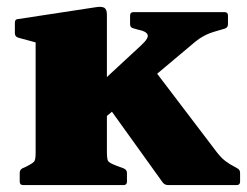

<svg xmlns="http://www.w3.org/2000/svg" viewBox="-20 -535 714 555"><path d="M83 0V-308H289V0ZM47 0Q37 0 37 -10V-35Q37 -45 46 -49L55 -53Q75 -63 79 -68.5Q83 -74 83 -93V-180H289V-97Q289 -75 292.5 -69.5Q296 -64 314 -57L338 -48Q347 -44 347 -35V-10Q347 0 337 0ZM83 -308V-462L103 -407L33 -426Q23 -429 23 -439V-469Q23 -480 33 -480L256 -514Q274 -517 281.5 -512.5Q289 -508 289 -493V-308ZM466 0Q456 0 450 -8L295 -224L419 -342L606 -96Q619 -79 631.5 -69.5Q644 -60 658 -53L665 -49Q674 -45 674 -35V-10Q674 0 664 0ZM269 -183 239 -266 388 -404Q411 -425 406.5 -435Q402 -445 380 -449L366 -453Q356 -455 356 -465V-490Q356 -500 366 -500H629Q639 -500 639 -490V-465Q639 -455 629 -452L605 -445Q584 -439 570 -431.5Q556 -424 544 -414Z"/></svg>

Font: Hahmlet Black
Style: Regular
Weight: 900
Version: Version 1.002